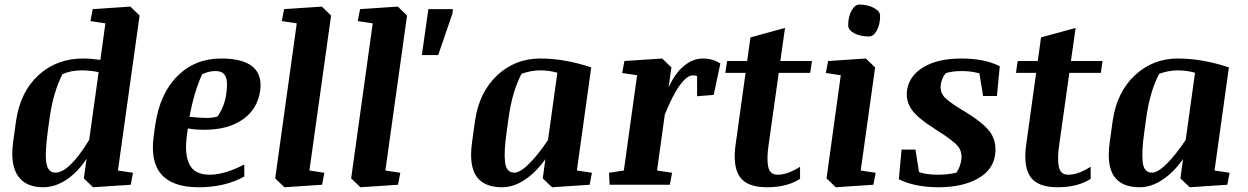

<svg xmlns="http://www.w3.org/2000/svg" viewBox="-20 -791 5341 822"><path d="M402.3 -481.9Q369.6 -489.7 327.1 -489.7Q284.2 -489.7 247.6 -473.6Q208.5 -397.9 192.9 -289.1L184.1 -225.1Q171.4 -129.4 179 -90.6Q186.5 -51.8 216.8 -51.8Q275.9 -51.8 361.8 -191.9ZM335.9 -540.5Q368.7 -540.5 409.7 -534.7L431.2 -690.9L367.2 -700.7L377 -752L538.1 -762.7L577.6 -724.6L484.9 -61L549.3 -51.3L539.6 0L378.4 10.7L338.9 -27.3L350.6 -110.8Q310.1 -50.8 262 -20Q213.9 10.7 165 10.7Q90.3 10.7 56.9 -37.8Q23.4 -86.4 36.1 -182.1L48.8 -273.9Q67.4 -398.9 145.3 -469.7Q223.1 -540.5 335.9 -540.5Z M791.5 -291Q836.4 -286.1 864.3 -286.1Q891.6 -286.1 911.6 -292.5Q941.4 -335.9 948.7 -389.2Q956.5 -442.4 945.3 -464.6Q934.1 -486.8 903.3 -486.8Q872.6 -486.8 845.2 -472.7Q809.6 -394 791.5 -291ZM926.3 -540.5Q1112.3 -540.5 1093.8 -402.3Q1082.5 -323.7 1019.3 -279.5Q956.1 -235.4 855.5 -235.4Q816.9 -235.4 784.2 -241.2L780.8 -216.3Q768.6 -131.8 790.8 -87.4Q813 -43 877.4 -43Q941.9 -43 1025.9 -86.9V-35.2Q943.4 10.7 830.6 10.7Q607.4 10.7 638.2 -209.5L644.5 -254.9Q664.1 -390.1 739.5 -465.3Q814.9 -540.5 926.3 -540.5Z M1196.3 -752 1357.9 -762.7 1397.5 -724.6 1304.7 -61 1368.7 -51.3 1358.9 0 1197.8 10.7 1158.2 -27.3 1250.5 -690.9 1186.5 -700.7Z M1521.5 -752 1683.1 -762.7 1722.7 -724.6 1629.9 -61 1693.8 -51.3 1684.1 0 1522.9 10.7 1483.4 -27.3 1575.7 -690.9 1511.7 -700.7Z M1814 -752H1919.4L1916.5 -731.4L1856 -555.2H1786.1Z M2182.1 -51.8Q2207 -51.8 2245.8 -90.6Q2284.7 -129.4 2326.2 -191.9L2366.2 -479.5Q2331.5 -489.7 2292.5 -489.7Q2253.4 -489.7 2212.9 -475.1Q2173.8 -401.4 2157.7 -289.1L2148.9 -225.1Q2137.2 -143.6 2142.1 -97.7Q2147 -51.8 2182.1 -51.8ZM2129.9 10.7Q2051.8 10.7 2019.5 -36.4Q1987.3 -83.5 2001 -182.1L2013.7 -273.9Q2031.7 -397 2108.9 -468.8Q2186 -540.5 2292 -540.5Q2397.9 -540.5 2511.2 -502.4L2449.7 -61L2514.2 -51.3L2504.4 0L2343.3 10.7L2303.7 -27.3L2314.9 -109.9Q2274.9 -53.2 2226.6 -21.2Q2178.2 10.7 2129.9 10.7Z M2945.3 -468.3Q2921.9 -468.3 2891.6 -427.7Q2861.3 -387.2 2826.2 -300.8L2793 -61L2857.4 -51.3L2847.7 0H2589.8L2587.4 -51.3L2650.9 -61L2707.5 -468.8L2643.6 -478.5L2653.3 -529.8L2814.9 -540.5L2854.5 -502.4L2842.3 -416.5Q2868.7 -475.6 2907.2 -508.1Q2945.8 -540.5 2988.8 -540.5Q3031.7 -540.5 3064 -519L3035.6 -384.8L2964.4 -378.9V-465.8Q2955.6 -468.3 2945.3 -468.3Z M3309.1 -43Q3352.1 -43 3405.3 -77.1V-25.4Q3350.1 10.7 3263.7 10.7Q3177.7 10.7 3147 -34.4Q3116.2 -79.6 3129.4 -172.4L3171.9 -479H3085.4L3092.8 -529.8H3178.7L3192.9 -630.9L3340.8 -671.4L3320.8 -529.8H3456.1L3448.7 -479H3314L3270.5 -169.9Q3261.7 -110.4 3269 -76.7Q3276.4 -43 3309.1 -43Z M3611.3 -682.6Q3611.3 -718.8 3625.5 -745.1Q3639.6 -771.5 3659.2 -771.5Q3694.8 -771.5 3721.4 -757.1Q3748 -742.7 3748 -723.6Q3748 -686.5 3733.9 -660.6Q3719.7 -634.8 3700.2 -634.8Q3663.1 -634.8 3637.2 -648.7Q3611.3 -662.6 3611.3 -682.6ZM3525.4 -529.8 3687 -540.5 3726.6 -502.4 3665 -61 3729 -51.3 3719.2 0 3558.1 10.7 3518.6 -27.3 3579.6 -468.8 3515.6 -478.5Z M4260.3 -507.3 4248 -379.9H4189L4172.9 -477.1Q4137.2 -486.8 4097.7 -486.8Q4058.1 -486.8 4029.3 -478Q4012.2 -457.5 4007.8 -429.7Q4003.4 -401.9 4018.6 -380.9Q4033.7 -359.9 4096.7 -321.8Q4194.3 -263.7 4221.2 -222.4Q4248 -181.2 4240.2 -127.9Q4231 -62 4164.8 -25.6Q4098.6 10.7 3998 10.7Q3897.5 10.7 3828.1 -23.4L3839.8 -150.4H3899.4L3914.6 -54.2Q3948.2 -43 3994.1 -43Q4040 -43 4074.7 -51.8Q4091.3 -76.2 4095.7 -107.4Q4100.1 -138.7 4083 -162.6Q4065.9 -186.5 3985.8 -236.8Q3905.8 -287.1 3881.6 -324Q3857.4 -360.8 3863.3 -404.3Q3872.6 -467.3 3934.3 -503.9Q3996.1 -540.5 4096.2 -540.5Q4196.3 -540.5 4260.3 -507.3Z M4553.2 -43Q4596.2 -43 4649.4 -77.1V-25.4Q4594.2 10.7 4507.8 10.7Q4421.9 10.7 4391.1 -34.4Q4360.4 -79.6 4373.5 -172.4L4416 -479H4329.6L4336.9 -529.8H4422.9L4437 -630.9L4585 -671.4L4564.9 -529.8H4700.2L4692.9 -479H4558.1L4514.6 -169.9Q4505.9 -110.4 4513.2 -76.7Q4520.5 -43 4553.2 -43Z M4912.1 -51.8Q4937 -51.8 4975.8 -90.6Q5014.6 -129.4 5056.2 -191.9L5096.2 -479.5Q5061.5 -489.7 5022.5 -489.7Q4983.4 -489.7 4942.9 -475.1Q4903.8 -401.4 4887.7 -289.1L4878.9 -225.1Q4867.2 -143.6 4872.1 -97.7Q4877 -51.8 4912.1 -51.8ZM4859.9 10.7Q4781.7 10.7 4749.5 -36.4Q4717.3 -83.5 4731 -182.1L4743.7 -273.9Q4761.7 -397 4838.9 -468.8Q4916 -540.5 5022 -540.5Q5127.9 -540.5 5241.2 -502.4L5179.7 -61L5244.1 -51.3L5234.4 0L5073.2 10.7L5033.7 -27.3L5044.9 -109.9Q5004.9 -53.2 4956.5 -21.2Q4908.2 10.7 4859.9 10.7Z"/></svg>

Font: NoticiaText-BoldItalic
Style: Bold Italic
Weight: 700
Italic angle: -8°
Designer: JM Sole
Foundry: JM Sole
Version: Version 1.003